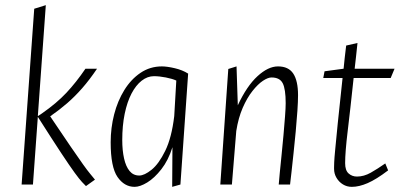

<svg xmlns="http://www.w3.org/2000/svg" viewBox="-20 -717 1558 746"><path d="M314 6Q308 0 298.5 -10Q289 -20 270 -46Q251 -72 217 -123.5Q183 -175 127 -263L108 0H64L113 -683L158 -697L127 -266Q132 -269 136 -271.5Q140 -274 144 -277Q200 -316 238 -356.5Q276 -397 312 -450H357Q328 -407 299.5 -374.5Q271 -342 241 -316Q211 -290 175 -265Q224 -192 254.5 -147.5Q285 -103 302.5 -78.5Q320 -54 330.5 -41.5Q341 -29 349 -19Z M503 9Q463 9 436.5 -29.5Q410 -68 410 -164Q410 -220 423.5 -272.5Q437 -325 463 -367Q489 -409 526 -434Q563 -459 609 -459Q629 -459 659 -452Q689 -445 711 -431L681 0L649 9L650 -145Q634 -94 607 -59.5Q580 -25 552 -8Q524 9 503 9ZM521 -35Q541 -35 569 -57.5Q597 -80 622 -131Q647 -182 657 -266L665 -404Q650 -411 624.5 -416Q599 -421 578 -421Q553 -421 530.5 -403.5Q508 -386 491 -353.5Q474 -321 464.5 -275Q455 -229 455 -173Q455 -133 462 -101.5Q469 -70 483.5 -52.5Q498 -35 521 -35Z M836 0 867 -449 899 -459 904 -308Q939 -383 980.5 -421Q1022 -459 1060 -459Q1101 -459 1119.5 -431Q1138 -403 1138 -347Q1138 -323 1135.5 -286Q1133 -249 1129 -206Q1125 -163 1120.5 -121.5Q1116 -80 1112.5 -47.5Q1109 -15 1107 0H1063Q1064 -14 1067 -45Q1070 -76 1074 -114.5Q1078 -153 1081.5 -192.5Q1085 -232 1087.5 -265Q1090 -298 1090 -316Q1090 -371 1078.5 -393.5Q1067 -416 1035 -416Q1021 -416 1001.5 -403Q982 -390 961 -363.5Q940 -337 923 -298Q906 -259 898 -208L881 0Z M1347 9Q1328 9 1312.5 -0.5Q1297 -10 1287.5 -26Q1278 -42 1278 -61Q1278 -64 1278 -67.5Q1278 -71 1278.5 -86Q1279 -101 1282.5 -137Q1286 -173 1292.5 -239.5Q1299 -306 1311 -414H1236L1241 -440L1315 -450Q1317 -471 1319.5 -493.5Q1322 -516 1325 -540L1369 -550Q1366 -524 1363.5 -498.5Q1361 -473 1358 -450H1513L1498 -414H1354Q1341 -291 1331 -208.5Q1321 -126 1321 -83Q1321 -55 1334.5 -43Q1348 -31 1367 -31Q1394 -31 1420.5 -46Q1447 -61 1477 -82L1488 -55Q1442 -20 1408.5 -5.5Q1375 9 1347 9Z"/></svg>

Font: Ancizar Sans Thin
Style: Italic
Weight: 100
Italic angle: -4°
Designer: Cesar Puertas, Viviana Monsalve, Julian Moncada, Julian Prieto, Jose Castro, Mariel Hernandez, Felipe Aragon, Sara Alarc
Version: Version 8.100